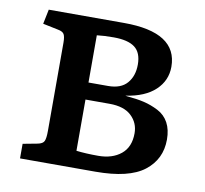

<svg xmlns="http://www.w3.org/2000/svg" viewBox="-63 -577 688 645"><g transform="rotate(10 281.0 -254.5)"><path d="M44.9 0V-49.8L94.2 -59.1Q112.3 -62.5 116.7 -72.5Q121.1 -82.5 121.1 -106.9V-408.2Q121.1 -428.7 116.2 -437Q111.3 -445.3 95.2 -448.2L43 -459L53.2 -508.8H310.1Q492.2 -508.8 492.2 -391.1Q492.2 -344.2 457.5 -311.5Q422.9 -278.8 356.9 -269L361.8 -268.1Q396.5 -265.1 421.4 -259.3Q446.3 -253.4 470.5 -241Q494.6 -228.5 507.3 -205.1Q520 -181.6 520 -147.9Q520 -80.6 468 -40.3Q416 0 301.8 0ZM227.1 -291H293.9Q337.9 -291 358.9 -315.7Q379.9 -340.3 379.9 -378.9Q379.9 -419.9 356.4 -437.5Q333 -455.1 284.2 -455.1Q251 -455.1 227.1 -452.1ZM301.8 -54.2Q349.6 -54.2 379.4 -78.4Q409.2 -102.5 409.2 -149.9Q409.2 -185.1 384 -209Q358.9 -232.9 309.1 -232.9H227.1V-58.1Q258.8 -54.2 301.8 -54.2Z"/></g></svg>

Font: Literata Book Medium
Style: Regular
Weight: 500
Designer: Latin by Veronika Burian and Jose Scaglione. Greek by Irene Vlachou. Cyrillic by Vera Evstafieva
Foundry: TypeTogether
Version: Version 2.003;PS 002.003;hotconv 1.0.88;makeotf.lib2.5.64775